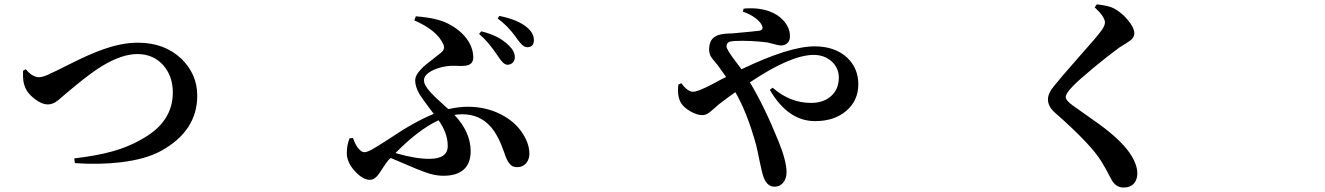

<svg xmlns="http://www.w3.org/2000/svg" viewBox="-20 -801 6040 875"><path d="M321.3 -57.6 318.4 -79.1Q423.8 -91.8 489.3 -110.4Q571.3 -132.8 636.7 -172.9Q767.6 -249 767.6 -379.9Q767.6 -452.1 725.6 -502Q679.7 -554.7 605.5 -554.7Q535.2 -554.7 443.4 -499Q392.6 -467.8 317.4 -405.3Q305.7 -395.5 300.8 -391.6Q289.1 -381.8 270.5 -366.2Q245.1 -342.8 233.4 -335.9Q215.8 -325.2 198.2 -325.2Q169.9 -325.2 136.2 -351.6Q102.5 -377.9 92.8 -408.2Q84 -427.7 85 -469.7Q85 -475.6 85 -478.5L97.7 -485.4Q127 -449.2 158.2 -449.2Q178.7 -449.2 213.9 -467.8Q238.3 -478.5 292 -505.9Q388.7 -554.7 442.4 -573.2Q532.2 -606.4 608.4 -606.4Q729.5 -606.4 806.6 -533.2Q878.9 -462.9 878.9 -365.2Q878.9 -204.1 713.9 -113.3Q644.5 -75.2 531.2 -61.5Q432.6 -49.8 321.3 -57.6Z M1666 18.6Q1633.8 18.6 1597.7 -20.5Q1560.5 -61.5 1560.5 -102.5Q1560.5 -140.6 1573.2 -170.9L1588.9 -171.9Q1598.6 -142.6 1612.8 -125Q1627 -107.4 1640.6 -107.4Q1652.3 -107.4 1673.3 -118.7Q1694.3 -129.9 1752.9 -168Q1868.2 -246.1 1957 -282.2Q1951.2 -290 1939.5 -304.7Q1904.3 -351.6 1891.6 -372.1Q1872.1 -406.2 1872.1 -434.6Q1872.1 -459 1901.4 -488.3Q1918 -505.9 1960 -537.1Q1981.4 -553.7 1989.3 -560.5Q2010.7 -577.1 2000 -599.6Q1971.7 -663.1 1868.2 -708L1875 -726.6Q1969.7 -719.7 2021 -693.8Q2072.3 -668 2103.5 -628.9Q2136.7 -585.9 2136.7 -539.1Q2136.7 -511.7 2112.3 -503.9Q2097.7 -499 2059.6 -501Q2041 -501 2032.2 -501Q1991.2 -498 1956.1 -482.4Q1912.1 -461.9 1912.1 -434.6Q1912.1 -413.1 1942.4 -379.9Q1960 -360.4 2005.9 -319.3Q2017.6 -308.6 2023.4 -303.7Q2071.3 -314.5 2112.3 -314.5Q2194.3 -314.5 2261.7 -280.3Q2321.3 -250 2355.5 -202.1Q2392.6 -150.4 2392.6 -99.6Q2392.6 -76.2 2378.9 -58.6Q2363.3 -39.1 2335.9 -39.1Q2313.5 -39.1 2300.8 -56.6Q2289.1 -70.3 2277.3 -107.4Q2251 -183.6 2216.8 -222.7Q2167 -280.3 2085.9 -280.3Q2068.4 -280.3 2050.8 -277.3Q2125 -199.2 2125 -111.3Q2125 -57.6 2093.8 -28.8Q2062.5 0 2001 0Q1970.7 0 1940.4 -8.8Q1920.9 -13.7 1876 -32.2Q1863.3 -37.1 1836.9 -48.8Q1787.1 -69.3 1760.7 -81.1L1751 -72.3Q1741.2 -61.5 1724.1 -34.7Q1707 -7.8 1698.2 2Q1682.6 18.6 1666 18.6ZM1936.5 -77.1Q2020.5 -77.1 2020.5 -135.7Q2020.5 -194.3 1978.5 -252.9Q1886.7 -210 1782.2 -103.5Q1872.1 -77.1 1936.5 -77.1ZM2292 -505.9Q2273.4 -506.8 2251 -543Q2249 -545.9 2244.1 -552.7Q2203.1 -613.3 2163.1 -646.5L2173.8 -658.2Q2254.9 -638.7 2299.8 -592.8Q2326.2 -567.4 2326.2 -540Q2326.2 -524.4 2316.4 -515.1Q2306.6 -505.9 2292 -505.9ZM2382.8 -585.9Q2371.1 -585.9 2360.4 -595.7Q2352.5 -602.5 2336.9 -623Q2335 -626 2331.1 -631.8Q2293.9 -683.6 2248 -716.8L2255.9 -728.5Q2340.8 -710.9 2380.9 -676.8Q2413.1 -650.4 2413.1 -618.2Q2413.1 -585.9 2382.8 -585.9Z M3509.8 49.8Q3472.7 49.8 3457 -2Q3452.1 -18.6 3442.4 -63.5Q3432.6 -113.3 3425.8 -140.6Q3384.8 -289.1 3331.1 -380.9Q3288.1 -350.6 3256.8 -326.2Q3248 -319.3 3233.4 -305.7Q3215.8 -290 3207 -284.2Q3194.3 -276.4 3179.7 -276.4Q3156.2 -276.4 3126.5 -293.5Q3096.7 -310.5 3084 -331.1Q3065.4 -361.3 3071.3 -415L3085 -421.9Q3113.3 -382.8 3138.7 -382.8Q3159.2 -382.8 3221.7 -415Q3224.6 -416 3225.6 -417Q3236.3 -422.9 3257.3 -434.1Q3278.3 -445.3 3289.1 -450.2Q3267.6 -481.4 3252.9 -501Q3249 -505.9 3241.2 -515.6Q3224.6 -534.2 3218.8 -544.9Q3210 -562.5 3211.9 -582Q3213.9 -623 3245.1 -637.7Q3262.7 -646.5 3301.8 -648.4Q3308.6 -648.4 3311.5 -648.4Q3315.4 -648.4 3324.2 -649.4Q3421.9 -658.2 3441.4 -661.1Q3460 -665 3453.1 -683.6Q3446.3 -700.2 3423.8 -717.8Q3399.4 -736.3 3365.2 -748L3369.1 -761.7Q3434.6 -767.6 3484.4 -750Q3525.4 -735.4 3549.8 -708Q3580.1 -674.8 3580.1 -635.7Q3580.1 -616.2 3568.8 -605Q3557.6 -593.8 3539.1 -593.8Q3527.3 -593.8 3497.1 -602.5Q3484.4 -606.4 3478.5 -607.4Q3403.3 -617.2 3329.1 -614.3Q3309.6 -613.3 3301.8 -609.4Q3291 -603.5 3291 -588.9Q3291 -575.2 3335 -517.6Q3351.6 -496.1 3359.4 -485.4Q3577.1 -589.8 3692.4 -589.8Q3783.2 -589.8 3838.9 -540Q3891.6 -491.2 3891.6 -417Q3891.6 -342.8 3836.9 -295.9Q3782.2 -249 3694.3 -249Q3571.3 -249 3488.3 -391.6L3501 -401.4Q3580.1 -332 3675.8 -332Q3732.4 -332 3766.6 -362.3Q3802.7 -393.6 3802.7 -447.3Q3802.7 -492.2 3768.6 -522.5Q3735.4 -550.8 3688.5 -550.8Q3584 -550.8 3397.5 -425.8Q3463.9 -315.4 3528.3 -156.2Q3564.5 -66.4 3564.5 -16.6Q3564.5 12.7 3549.3 31.2Q3534.2 49.8 3509.8 49.8Z M5099.6 53.7Q5067.4 53.7 5046.9 20.5Q5043.9 14.6 5037.1 2Q5018.6 -34.2 5001 -62.5Q4954.1 -141.6 4788.1 -287.1Q4755.9 -315.4 4755.9 -347.7Q4755.9 -376 4782.2 -407.2Q4805.7 -437.5 4890.6 -534.2Q4978.5 -632.8 4996.1 -657.2Q5015.6 -682.6 5015.6 -698.2Q5015.6 -724.6 4968.8 -767.6L4978.5 -781.2Q5031.2 -775.4 5054.7 -763.7Q5092.8 -743.2 5121.1 -708.5Q5149.4 -673.8 5149.4 -649.4Q5149.4 -633.8 5137.7 -622.1Q5130.9 -615.2 5107.4 -600.6Q5090.8 -590.8 5082 -585Q5032.2 -548.8 4964.8 -493.2Q4897.5 -437.5 4869.1 -408.2Q4836.9 -375 4836.9 -359.4Q4836.9 -342.8 4869.1 -320.3Q4887.7 -306.6 4926.8 -279.3Q4999 -229.5 5032.2 -202.1Q5087.9 -157.2 5120.1 -115.2Q5163.1 -57.6 5163.1 -10.7Q5163.1 15.6 5149.4 33.2Q5132.8 53.7 5099.6 53.7Z"/></svg>

Font: Bpmf GenRyu Min B
Style: B
Weight: 700
Foundry: But Ko
Version: Version 1.320